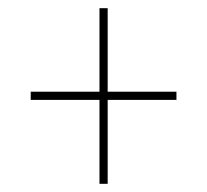

<svg xmlns="http://www.w3.org/2000/svg" viewBox="-20 -592 505 469"><path d="M223 -143V-348H55V-368H223V-572H243V-368H411V-348H243V-143Z"/></svg>

Font: Noto Serif Display Condensed Light
Style: Regular
Weight: 300
Width: 3
Designer: Monotype Design Team
Foundry: Monotype Imaging Inc.
Version: Version 2.009